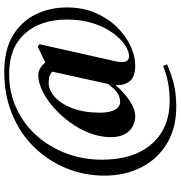

<svg xmlns="http://www.w3.org/2000/svg" viewBox="7 -703 849 903"><g transform="rotate(-90 431.5 -251.5)"><path d="M336 -40Q312 -40 289.5 -51.5Q267 -63 252.5 -88.5Q238 -114 238 -155Q238 -204 256.5 -253Q275 -302 306.5 -345.5Q338 -389 376.5 -423Q415 -457 455 -476.5Q495 -496 530 -496Q562 -496 589 -463L664 -499L675 -490L594 -129Q588 -95 595 -82Q602 -69 618 -69Q642 -69 671.5 -88.5Q701 -108 728.5 -146Q756 -184 773.5 -238Q791 -292 791 -361Q791 -486 724.5 -559.5Q658 -633 536 -633Q447 -633 373 -598.5Q299 -564 245 -503.5Q191 -443 161.5 -364Q132 -285 132 -196Q132 -47 206 37.5Q280 122 410 122Q498 122 573 91L580 110Q534 130 488 141.5Q442 153 381 153Q280 153 207 108.5Q134 64 95.5 -12.5Q57 -89 57 -185Q57 -280 92 -365Q127 -450 191 -515.5Q255 -581 345 -618.5Q435 -656 544 -656Q648 -656 715 -616Q782 -576 815 -509Q848 -442 848 -361Q848 -286 822 -226.5Q796 -167 755 -125.5Q714 -84 666.5 -62Q619 -40 576 -40Q521 -40 500.5 -66.5Q480 -93 483 -133Q447 -91 408 -65.5Q369 -40 336 -40ZM353 -203Q354 -156 368 -133.5Q382 -111 404 -111Q427 -111 445.5 -123.5Q464 -136 488 -167L546 -430Q534 -441 522 -444Q510 -447 492 -447Q459 -447 427 -418.5Q395 -390 374 -335.5Q353 -281 353 -203Z"/></g></svg>

Font: DeepMind Serif Display
Style: Italic
Weight: 400
Italic angle: -12°
Designer: Frank Grießhammer / Modifications: Colophon Foundry
Foundry: Colophon Foundry
Version: Version 5.003; ttfautohint (v1.8.2)